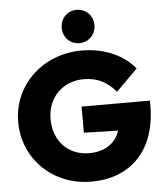

<svg xmlns="http://www.w3.org/2000/svg" viewBox="-62 -1003 915 1069"><g transform="rotate(-5 395.5 -469.0)"><path d="M406 11C622 11 769 -128 769 -383V-410H387V-264L578 -259C555 -189 495 -148 407 -148C290 -148 209 -232 209 -356C209 -479 297 -561 412 -561C488 -561 543 -532 591 -475L711 -595C647 -673 541 -721 414 -721C199 -721 28 -564 28 -355C28 -147 192 11 406 11ZM315 -856C315 -804 353 -763 406 -763C459 -763 498 -804 498 -856C498 -908 459 -949 406 -949C353 -949 315 -908 315 -856Z"/></g></svg>

Font: MV Cash ExtraBold
Style: Regular
Weight: 800
Designer: Rodrigo Fuenzalida
Foundry: fragTYPE
Version: Version 1.100;Glyphs 3.1.2 (3151)